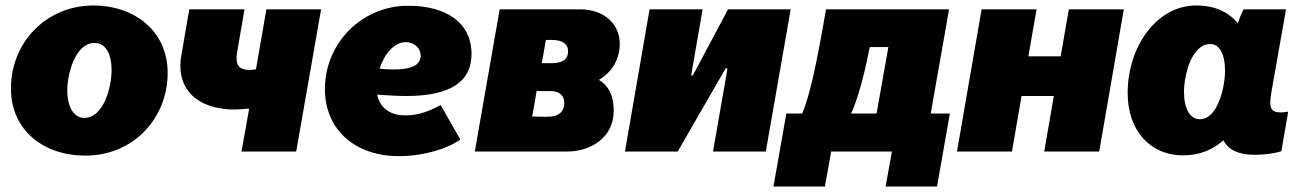

<svg xmlns="http://www.w3.org/2000/svg" viewBox="-20 -554 4756 702"><path d="M292 15C469 15 593 -123 593 -287C593 -446 465 -534 323 -534C146 -534 20 -396 20 -231C20 -76 141 15 292 15ZM288 -123C250 -123 226 -163 226 -223C226 -284 255 -397 326 -397C366 -397 388 -357 388 -298C388 -233 358 -123 288 -123Z M807 -155C834 -152 856 -154 891 -157L863 0H1063L1154 -520H954L916 -301C903 -298 893 -298 881 -299C847 -303 841 -326 847 -363L874 -520H672L643 -351C624 -243 683 -167 807 -155Z M1438 17C1531 17 1620 -12 1663 -44L1591 -170C1553 -149 1511 -132 1462 -132C1413 -132 1370 -154 1359 -208C1399 -205 1434 -203 1465 -203C1628 -203 1704 -256 1704 -356C1704 -474 1608 -533 1472 -533C1303 -533 1168 -396 1168 -229C1168 -74 1285 17 1438 17ZM1368 -303C1385 -356 1421 -400 1464 -400C1483 -400 1518 -387 1518 -350C1518 -316 1484 -300 1419 -300C1402 -300 1385 -301 1368 -303Z M1716 0H2054C2135 0 2224 -47 2224 -150C2224 -205 2205 -240 2170 -262C2220 -292 2246 -340 2246 -394C2246 -463 2193 -520 2099 -520H1807ZM1926 -128 1942 -221H1994C2025 -221 2043 -204 2043 -179C2043 -136 2012 -126 1973 -127ZM1961 -323 1976 -408H1998C2036 -408 2057 -393 2057 -367C2057 -331 2029 -323 1994 -323Z M2265 0H2458L2633 -304H2640L2587 0H2780L2871 -520H2642L2513 -278H2507L2549 -520H2355Z M2808 128H2996L3019 0H3241L3218 128H3406L3453 -139H3383L3450 -520H3000L2994 -485C2965 -318 2940 -202 2913 -139H2855ZM3092 -139C3114 -186 3138 -271 3157 -367L3160 -382H3228L3185 -139Z M3888 -520 3858 -348H3740L3770 -520H3569L3479 0H3680L3715 -203H3833L3798 0H3999L4089 -520Z M4569 12C4603 12 4640 7 4665 -1L4690 -146C4681 -144 4672 -143 4662 -143C4624 -143 4619 -162 4629 -220L4682 -520H4527C4520 -508 4512 -488 4506 -469C4472 -510 4421 -534 4354 -534C4207 -534 4103 -381 4103 -214C4103 -78 4184 14 4306 14C4367 14 4415 -7 4453 -41C4471 -6 4508 12 4569 12ZM4405 -393C4440 -393 4459 -354 4459 -296C4459 -234 4432 -118 4367 -118C4330 -118 4309 -158 4309 -218C4309 -280 4337 -393 4405 -393Z"/></svg>

Font: Fixel Text 20240404 Black
Style: Italic
Weight: 900
Width: 4
Italic angle: -10°
Designer: AlfaBravo + MacPaw
Foundry: Kyrylo Tkachov, Marchela Mozhyna, Serhii Makarenko, Maria Weinstein, Zakhar Kryvoshyya
Version: Version 1.211;Glyphs 3.2 (3225)